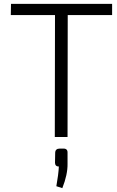

<svg xmlns="http://www.w3.org/2000/svg" viewBox="-20 -710 608 995"><path d="M331 -632 330 0H264L265 -632H36L37 -690H561V-632ZM309 60Q331 60 330 82V139Q331 194 303 265L272 255Q283 194 285 153Q266 153 265 134L266 81Q267 60 290 60Z"/></svg>

Font: Taylor Sans Light
Style: Regular
Weight: 300
Italic angle: -8°
Designer: Natanael Gama
Version: Version 1.001 September 8, 2015